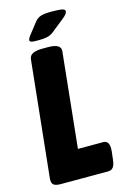

<svg xmlns="http://www.w3.org/2000/svg" viewBox="-131 -935 649 994"><g transform="rotate(-15 193.5 -437.5)"><path d="M65 0Q38 0 27.5 -9.5Q17 -19 19 -42L84 -664Q86 -684 104 -693Q122 -702 159 -702H185Q256 -702 252 -663L199 -153H335Q370 -153 365 -97L360 -54Q357 -25 347.5 -12.5Q338 0 319 0ZM144 -749Q117 -749 109 -752Q101 -755 101 -761Q101 -770 116 -789L160 -845Q175 -864 195 -869.5Q215 -875 248 -875Q290 -875 306.5 -871.5Q323 -868 323 -858Q323 -852 317 -843.5Q311 -835 293 -821L228 -769Q212 -757 194 -753Q176 -749 144 -749Z"/></g></svg>

Font: Asap Condensed Condensed ExtraBold
Style: Italic
Weight: 800
Width: 3
Italic angle: -6°
Designer: Pablo Cosgaya
Foundry: Omnibus-Type
Version: Version 3.001; ttfautohint (v1.8.4.7-5d5b)